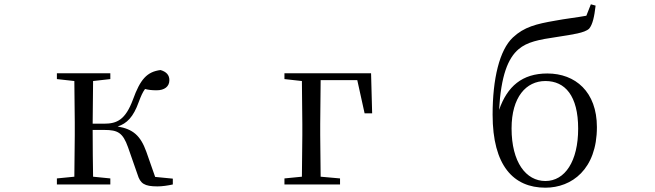

<svg xmlns="http://www.w3.org/2000/svg" viewBox="-20 -856 3040 891"><path d="M618 -47C631 -4 650 9 711 9C732 9 760 5 782 0V-27L700 -35L659 -152C632 -227 597 -257 526 -269C569 -283 599 -313 624 -383C634 -410 642 -428 653 -443C668 -439 685 -437 707 -437C743 -437 766 -454 766 -484C766 -508 752 -523 725 -531C662 -523 631 -488 597 -394C562 -300 523 -282 463 -282H410L412 -480L492 -489V-516H244V-489L325 -480L327 -288V-229L325 -36L244 -28V0H492V-28L412 -36C411 -92 410 -176 410 -253H464C527 -253 550 -240 574 -173Z M1300 -489 1381 -480 1383 -280V-229L1381 -36L1300 -28V0H1558V-28L1468 -36L1466 -229V-280L1468 -484H1638L1672 -330H1707L1702 -516H1300Z M2511 -16C2421 -16 2354 -103 2354 -260C2354 -406 2422 -480 2511 -480C2602 -480 2663 -412 2663 -259C2663 -108 2602 -16 2511 -16ZM2511 15C2633 15 2750 -70 2750 -266C2750 -430 2650 -515 2520 -515C2403 -515 2334 -455 2296 -346C2305 -504 2337 -586 2387 -628C2426 -661 2478 -672 2568 -685C2637 -696 2693 -703 2714 -723C2730 -742 2738 -778 2744 -830L2722 -836L2701 -783C2658 -775 2603 -769 2556 -760C2469 -745 2412 -731 2360 -682C2298 -624 2266 -490 2266 -324C2266 -87 2363 15 2511 15Z"/></svg>

Font: Harano Aji Mincho CN
Style: Regular
Weight: 400
Foundry: Masamichi Hosoda
Version: HaranoAjiMinchoCN-Regular version 20230610;ttx 4.39.4